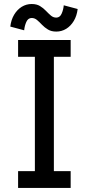

<svg xmlns="http://www.w3.org/2000/svg" viewBox="-20 -918 434 938"><path d="M68.4 -722.7V-640.6H150.4V-82H68.4V0H325.2V-82H243.2V-640.6H325.2V-722.7ZM98.1 -770Q100.1 -792 108.6 -811Q117.2 -830.1 134.8 -830.1Q149.4 -830.1 161.1 -820.1Q172.9 -810.1 185.3 -796.9Q197.8 -783.7 214.4 -773.7Q231 -763.7 254.9 -763.7Q281.2 -763.7 303.5 -777.3Q325.7 -791 340.6 -815.9Q355.5 -840.8 359.4 -874L291.5 -892.1Q289.6 -870.1 281 -851.1Q272.5 -832 254.9 -832Q240.2 -832 228.5 -842Q216.8 -852.1 204.3 -865.2Q191.9 -878.4 175.5 -888.4Q159.2 -898.4 134.8 -898.4Q108.4 -898.4 86.2 -884.8Q64 -871.1 49.1 -846.2Q34.2 -821.3 30.3 -788.1Z"/></svg>

Font: Giphurs SC
Style: Regular
Weight: 400
Version: Version 0.920